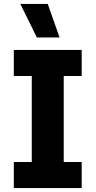

<svg xmlns="http://www.w3.org/2000/svg" viewBox="-20 -953 484 973"><path d="M50 0H394V-132H303V-568H394V-700H50V-568H141V-132H50ZM282 -763 222 -933H83L167 -763Z"/></svg>

Font: Finlandica
Style: Bold
Weight: 700
Designer: Niklas Ekholm, Juho Hiilivirta, Jaakko Suomalainen
Foundry: Helsinki Type Studio
Version: Version 2.000;Glyphs 3.2 (3202)